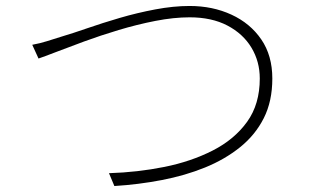

<svg xmlns="http://www.w3.org/2000/svg" viewBox="-20 -651 1040 643"><path d="M88 -501Q115 -506 137 -513Q159 -520 188 -529Q222 -539 272.5 -556.5Q323 -574 381 -591Q439 -608 500 -619.5Q561 -631 615 -631Q692 -631 755 -602Q818 -573 855 -519Q892 -465 892 -388Q892 -312 863.5 -255.5Q835 -199 784 -158Q733 -117 666.5 -90Q600 -63 522 -48Q444 -33 363 -28L345 -71Q441 -74 530.5 -92Q620 -110 692.5 -147Q765 -184 807.5 -243Q850 -302 850 -388Q850 -445 822 -491.5Q794 -538 741.5 -565.5Q689 -593 615 -593Q562 -593 500.5 -581Q439 -569 377.5 -550.5Q316 -532 261.5 -512Q207 -492 167 -476.5Q127 -461 109 -455Z"/></svg>

Font: Noto Sans JP Thin ExtraLight
Style: Regular
Weight: 250
Version: Version 2.004-H2;hotconv 1.0.118;makeotfexe 2.5.65603